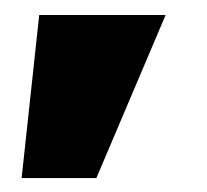

<svg xmlns="http://www.w3.org/2000/svg" viewBox="-20 -108 282 262"><path d="M9.5 135H111.5L206 -87.5H33.5Z"/></svg>

Font: Anybody ExtraCondensed Black
Style: Regular
Weight: 900
Width: 2
Version: Version 1.113;gftools[0.9.25]